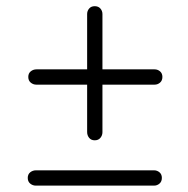

<svg xmlns="http://www.w3.org/2000/svg" viewBox="-20 -665 599 611"><path d="M70 -420.2Q70 -431.5 77.8 -437.9Q85.7 -444.3 96.3 -444.3H471.8Q481.8 -444.3 489.3 -437.9Q496.8 -431.5 496.8 -420.2Q496.8 -408.6 489.3 -402.1Q481.8 -395.6 471.8 -395.6H95.8Q85.7 -395.6 77.8 -402.1Q70 -408.6 70 -420.2ZM281.4 -218.5Q270.1 -218.5 263.7 -226.3Q257.3 -234.2 257.3 -244.8V-620.3Q257.3 -630.3 263.7 -637.8Q270.1 -645.3 281.4 -645.3Q293 -645.3 299.5 -637.8Q306 -630.3 306 -620.3V-244.3Q306 -234.2 299.5 -226.3Q293 -218.5 281.4 -218.5ZM68.3 -98.9Q68.3 -110.2 76.1 -116.6Q84 -123 94.6 -123H470.1Q480.1 -123 487.6 -116.6Q495.1 -110.2 495.1 -98.9Q495.1 -87.3 487.6 -80.8Q480.1 -74.3 470.1 -74.3H94.1Q84 -74.3 76.1 -80.8Q68.3 -87.3 68.3 -98.9Z"/></svg>

Font: Fraunces
Style: Regular
Weight: 900
Version: Version 1.000;[b76b70a41]